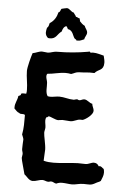

<svg xmlns="http://www.w3.org/2000/svg" viewBox="-62 -989 663 1027"><g transform="rotate(5 270.0 -476.0)"><path d="M526 -106C517 -111 513 -120 502 -119L498 -118C492 -130 483 -135 471 -135C457 -135 443 -124 427 -124C413 -124 400 -125 386 -125C343 -124 299 -116 256 -116C238 -116 220 -117 202 -122C202 -142 205 -162 205 -182C205 -207 192 -255 192 -272C192 -281 196 -291 196 -300C196 -312 192 -324 192 -337C192 -343 193 -349 196 -355C203 -353 204 -361 209 -361C218 -361 246 -345 260 -345C268 -345 275 -348 283 -348C298 -348 312 -345 326 -345C345 -345 361 -358 378 -358C382 -358 387 -357 392 -358C409 -364 445 -390 445 -411C445 -424 435 -435 435 -448C419 -450 407 -468 390 -468C380 -468 373 -461 364 -461C358 -461 355 -465 352 -465C345 -465 339 -461 333 -461C306 -461 282 -471 256 -471C240 -471 223 -466 207 -466C202 -466 197 -467 193 -468C180 -487 186 -516 184 -539C183 -551 177 -562 177 -574C177 -579 178 -583 181 -587C214 -589 245 -600 279 -600C289 -600 298 -599 308 -597C325 -602 332 -610 352 -610C377 -610 401 -615 425 -613H432C450 -636 480 -628 480 -672C480 -685 476 -697 473 -710C455 -714 436 -721 417 -721C412 -721 406 -721 402 -719C401 -721 398 -725 396 -725C392 -725 389 -723 386 -723C334 -714 279 -709 227 -709C199 -709 191 -700 173 -700C164 -700 153 -703 143 -703C126 -703 111 -693 93 -690C86 -670 71 -613 71 -593C71 -559 80 -526 80 -492C80 -485 80 -478 78 -471H76C69 -471 56 -473 50 -468C52 -458 43 -459 37 -455C35 -433 21 -415 22 -393V-387C31 -379 38 -368 50 -365C53 -361 58 -361 62 -361C66 -361 81 -362 81 -355C81 -318 82 -288 75 -252C78 -243 83 -235 84 -226C83 -222 82 -178 82 -174C82 -165 87 -157 87 -148C87 -141 84 -134 84 -127C84 -117 103 -56 106 -41C121 -30 132 -9 153 -9C171 -9 189 -19 205 -19C216 -19 225 -12 236 -12C242 -12 246 -15 252 -15C263 -15 270 -6 280 -6C290 -11 300 -13 311 -13C329 -13 348 -9 365 -9C382 -9 402 -17 426 -17C457 -17 464 -12 491 -28C499 -33 509 -35 516 -41C522 -56 529 -70 529 -86C529 -93 528 -99 526 -106ZM374 -824C374 -838 362 -847 358 -860C347 -865 338 -874 330 -883C332 -890 327 -891 328 -895V-897C320 -897 315 -904 307 -904C305 -912 297 -917 294 -925C279 -927 270 -946 255 -946C254 -946 229 -941 227 -940C221 -935 222 -921 212 -920C206 -894 193 -872 170 -858C168 -849 166 -837 158 -832C156 -824 154 -815 154 -807C154 -795 159 -786 168 -778C171 -778 174 -777 178 -777C213 -777 215 -804 238 -819C241 -832 247 -846 261 -850C263 -844 269 -842 269 -835C298 -831 299 -801 310 -788C313 -784 321 -784 320 -778H326C340 -777 349 -783 362 -788C363 -801 374 -811 374 -824Z"/></g></svg>

Font: Margarine
Style: Regular
Weight: 400
Designer: Astigmatic (AOETI)
Foundry: Astigmatic (AOETI)
Version: Version 1.000